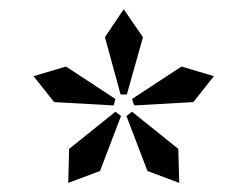

<svg xmlns="http://www.w3.org/2000/svg" viewBox="-20 -736 540 419"><path d="M198.2 -362.8 128.9 -336.9 130.9 -411.1 231.9 -492.2 244.1 -482.9ZM228 -505.9 98.1 -513.2 53.2 -569.8 124 -590.8 231.9 -520ZM301.8 -362.8 255.9 -482.9 268.1 -492.2 369.1 -411.1 371.1 -336.9ZM256.8 -529.8H243.2L209 -654.8L250 -715.8L292 -654.8ZM401.9 -513.2 272.9 -505.9 268.1 -520 376 -590.8 446.8 -569.8Z"/></svg>

Font: Charis SIL Viet
Style: Regular
Weight: 400
Foundry: SIL International
Version: Version 5.000